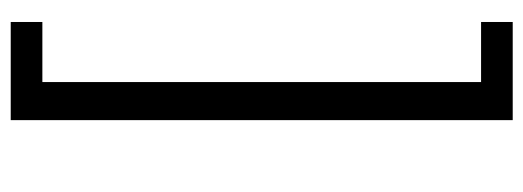

<svg xmlns="http://www.w3.org/2000/svg" viewBox="-329 -453 976 358"><g transform="rotate(-90 159.0 -274.0)"><path d="M297 194V135H185V-683H297V-742H114V194Z"/></g></svg>

Font: Montserrat Z
Style: Regular
Weight: 400
Designer: Julieta Ulanovsky
Foundry: Julieta Ulanovsky
Version: Version 8.000